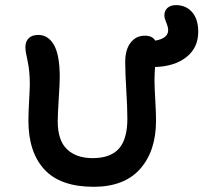

<svg xmlns="http://www.w3.org/2000/svg" viewBox="-20 -760 786 742"><path d="M341.8 -38.1Q213.4 -38.1 151.6 -105Q89.8 -171.9 89.8 -293.9Q89.8 -321.3 92.5 -370.4Q95.2 -419.4 95.2 -435.1Q95.2 -485.8 86.7 -523.9Q78.1 -562 78.1 -577.1Q78.1 -600.1 91.1 -612.5Q104 -625 127.9 -625Q166.5 -625 188.7 -585.9Q210.9 -546.9 210.9 -461.9Q210.9 -438 207 -378.2Q203.1 -318.4 203.1 -291Q203.1 -217.3 239 -183.1Q274.9 -148.9 337.9 -148.9Q407.2 -148.9 439.7 -185.8Q472.2 -222.7 472.2 -300.8Q472.2 -345.2 468 -412.6Q463.9 -480 463.9 -521Q463.9 -567.9 484.6 -595Q505.4 -622.1 540 -622.1Q568.8 -622.1 580.1 -603Q629.9 -611.8 629.9 -643.1Q629.9 -655.3 622.6 -672.6Q615.2 -689.9 615.2 -700.2Q615.2 -718.3 627 -729.2Q638.7 -740.2 660.2 -740.2Q698.7 -740.2 722.4 -713.1Q746.1 -686 746.1 -637.2Q746.1 -575.7 700.7 -539.6Q655.3 -503.4 579.1 -501Q577.1 -470.7 577.1 -449.2Q577.1 -424.3 580.1 -373.3Q583 -322.3 583 -293.9Q583 -176.8 521.7 -107.4Q460.4 -38.1 341.8 -38.1Z"/></svg>

Font: Shantell Sans Irregular
Style: Regular
Weight: 500
Designer: Stephen Nixon, Anya Danilova, Shantell Martin
Foundry: Arrow Type
Version: Version 1.006;[9816181b4]